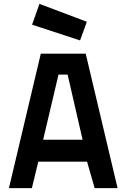

<svg xmlns="http://www.w3.org/2000/svg" viewBox="-20 -968 644 988"><path d="M190 -692H421L585 0H467L428 -136H177L144 0H26ZM202 -249H405L328 -584H281ZM427 -856 392 -760 145 -841 183 -948Z"/></svg>

Font: Panefresco 800wt
Style: Regular
Weight: 800
Designer: Campivisivi
Foundry: Campivisivi & Chank Co
Version: Version 1.001